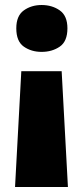

<svg xmlns="http://www.w3.org/2000/svg" viewBox="-20 -583 330 766"><path d="M249 -470Q249 -418 218.5 -397Q188 -376 146 -376Q105 -376 75 -397Q45 -418 45 -470Q45 -520 75 -541.5Q105 -563 146 -563Q188 -563 218.5 -541.5Q249 -520 249 -470ZM65 -299H226L251 163H40Z"/></svg>

Font: Noto Sans Syriac Eastern Black
Style: Regular
Weight: 900
Designer: Patrick Giasson and the Monotype Design Team
Foundry: Monotype Imaging Inc.
Version: Version 3.001; ttfautohint (v1.8.4.7-5d5b)